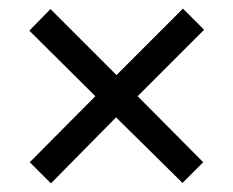

<svg xmlns="http://www.w3.org/2000/svg" viewBox="-20 -576 541 445"><path d="M453 -507 299 -353 451 -200 403 -152 249 -304 98 -151 49 -200 201 -353 48 -505 97 -555 250 -402 404 -556Z"/></svg>

Font: Noto Sans UI Narrow
Style: Italic
Weight: 400
Width: 4
Italic angle: -12°
Designer: Monotype Design Team
Foundry: Monotype Imaging Inc.
Version: Version 1.001